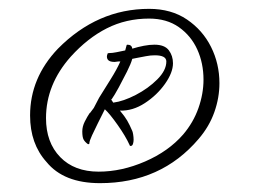

<svg xmlns="http://www.w3.org/2000/svg" viewBox="-20 -676 634 434"><path d="M206 -262Q124 -262 85 -310Q48 -351 48 -415Q48 -500 111 -566Q200 -656 317 -656Q367 -656 402.5 -632Q438 -608 457 -570Q476 -532 476 -488Q476 -455 464.5 -422.5Q453 -390 429 -362Q344 -262 206 -262ZM203 -288Q255 -288 308 -311Q361 -334 394 -372Q417 -399 428.5 -431.5Q440 -464 440 -496Q440 -533 426 -564Q412 -595 384.5 -614.5Q357 -634 317 -634Q265 -634 221.5 -612Q178 -590 140 -548Q84 -485 84 -409Q84 -354 116 -321Q148 -288 203 -288ZM275 -346Q275 -346 274 -346.5Q273 -347 273 -348Q264 -368 246 -393.5Q228 -419 217 -429L201 -397Q194 -383 188 -370Q182 -357 182 -352Q182 -350 179 -350Q172 -355 169 -360.5Q166 -366 166 -379Q166 -390 171.5 -401Q177 -412 183 -421V-420L192 -432L204 -455Q217 -476 230.5 -497.5Q244 -519 252 -537H247Q245 -537 243 -536.5Q241 -536 239 -536Q227 -536 223.5 -541.5Q220 -547 223 -554Q223 -556 226 -556Q234 -556 243.5 -558Q253 -560 263 -562L266 -573Q266 -575 268 -575Q278 -575 279 -566Q292 -570 305 -572.5Q318 -575 329 -575Q352 -575 361.5 -562.5Q371 -550 371 -533Q371 -512 353 -486.5Q335 -461 307.5 -443Q280 -425 251 -426Q262 -413 267.5 -403.5Q273 -394 279 -380Q280 -378 281 -372Q282 -366 282 -360Q282 -355 280.5 -350.5Q279 -346 275 -346ZM236 -444Q259 -447 287 -461.5Q315 -476 335.5 -496.5Q356 -517 356 -537Q356 -551 330 -551Q320 -551 310 -549Q300 -547 289 -545L279 -543Q276 -532 267 -514Q258 -496 248.5 -478.5Q239 -461 232 -451L230 -453Z"/></svg>

Font: Petemoss
Style: Regular
Weight: 400
Designer: Robert E. Leuschke
Foundry: Robert E. Leuschke
Version: Version 1.010; ttfautohint (v1.8.3)